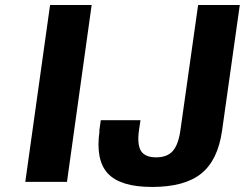

<svg xmlns="http://www.w3.org/2000/svg" viewBox="-20 -720 969 760"><path d="M178.2 -700.2H342.8L245.1 0H80.1ZM374 -202.1H373L378.9 -244.1H536.1L529.8 -202.1Q522.5 -146.5 538.6 -121.8Q554.7 -97.2 598.1 -97.2Q641.1 -97.2 663.3 -121.6Q685.5 -146 693.8 -202.1L764.2 -700.2H929.2L858.9 -202.1Q842.3 -85.9 776.6 -33Q710.9 20 582 20Q457 20 407.2 -33Q357.4 -85.9 374 -202.1Z"/></svg>

Font: Fivo Sans Modern
Style: Italic
Weight: 700
Designer: Alexander Slobzheninov
Foundry: Alexander Slobzheninov
Version: 1.0